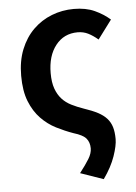

<svg xmlns="http://www.w3.org/2000/svg" viewBox="-51 -542 540 765"><g transform="rotate(-5 219.5 -160.0)"><path d="M333 183 241 151Q265 120 278.5 98Q292 76 292 56Q292 32 279 16.5Q266 1 229 -10Q195 -22 161.5 -39Q128 -56 101 -84Q74 -112 57.5 -153.5Q41 -195 41 -256Q41 -315 59.5 -361Q78 -407 110 -438.5Q142 -470 184 -486.5Q226 -503 273 -503Q321 -503 356 -487Q391 -471 417 -448L361 -373Q341 -390 322 -399.5Q303 -409 280 -409Q225 -409 192 -367Q159 -325 159 -256Q159 -219 168 -194Q177 -169 192.5 -152Q208 -135 230 -124Q252 -113 278 -104Q311 -93 333 -81.5Q355 -70 368.5 -55Q382 -40 388 -20Q394 0 394 28Q394 54 379.5 96Q365 138 333 183Z"/></g></svg>

Font: TT Toshiba Sans Medium
Style: Regular
Weight: 500
Designer: Paul D. Hunt
Foundry: Toshiba Corporation
Version: Version 2.020;PS 2.000;hotconv 1.0.86;makeotf.lib2.5.63406